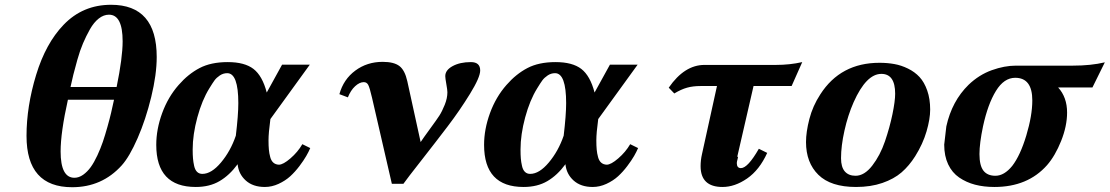

<svg xmlns="http://www.w3.org/2000/svg" viewBox="-20 -762 4595 795"><path d="M452.1 -349.1H261.2Q231 -213.4 231 -134.8Q231 -25.9 288.1 -25.9Q306.6 -25.9 324.2 -38.3Q341.8 -50.8 355.7 -70.1Q369.6 -89.4 383.1 -118.4Q396.5 -147.5 405.8 -174.6Q415 -201.7 424.8 -236.6Q434.6 -271.5 440.2 -295.7Q445.8 -319.8 452.1 -349.1ZM462.9 -401.9Q487.8 -523.4 487.8 -590.8Q487.8 -701.2 431.2 -701.2Q409.2 -701.2 388.9 -685.3Q368.7 -669.4 352.5 -640.9Q336.4 -612.3 323.7 -582.5Q311 -552.7 300.3 -514.6Q289.6 -476.6 283.7 -452.9Q277.8 -429.2 272 -401.9ZM483.9 -77.1Q402.3 13.2 278.8 13.2Q89.8 13.2 89.8 -199.2Q89.8 -321.3 129.6 -451.9Q169.4 -582.5 243.2 -659.2Q322.8 -742.2 439.9 -742.2Q628.9 -742.2 628.9 -525.9Q628.9 -453.6 606.2 -360.4Q583.5 -267.1 549.8 -189.9Q516.1 -112.8 483.9 -77.1Z M956.5 -200.2Q966.8 -286.1 966.8 -335Q966.8 -459 920.9 -459Q904.3 -459 890.4 -449.7Q876.5 -440.4 868.4 -429.4Q860.4 -418.5 846.7 -396Q816.4 -347.2 797.1 -275.9Q777.8 -204.6 777.8 -143.1Q777.8 -121.1 779.1 -106.2Q780.3 -91.3 783.9 -75Q787.6 -58.6 796.1 -50.3Q804.7 -42 817.9 -42Q855.5 -42 895 -89.1Q934.6 -136.2 956.5 -200.2ZM1134.8 -80.1Q1152.3 -80.1 1182.6 -106.2Q1212.9 -132.3 1231.9 -165L1264.6 -148.9Q1258.3 -133.8 1248 -116Q1237.8 -98.1 1220 -74.5Q1202.1 -50.8 1181.9 -32.2Q1161.6 -13.7 1133.5 -0.7Q1105.5 12.2 1076.7 12.2Q1027.3 12.2 997.6 -14.6Q967.8 -41.5 963.9 -82Q930.2 -36.1 888.9 -12Q847.7 12.2 790.5 12.2Q627 12.2 627 -162.1Q627 -226.6 651.4 -293.5Q675.8 -360.4 719.7 -410.2Q759.3 -455.6 806.4 -480.2Q853.5 -504.9 922.9 -504.9Q992.7 -504.9 1029.5 -476.6Q1066.4 -448.2 1084.5 -378.9L1147.9 -494.1H1262.7L1099.6 -269Q1091.8 -211.4 1091.8 -181.2Q1091.8 -158.2 1093.3 -142.6Q1094.7 -127 1098.9 -111.6Q1103 -96.2 1112.1 -88.4Q1121.1 -80.6 1134.8 -80.1Z M1486.3 -421.9Q1468.8 -421.9 1450.4 -405Q1432.1 -388.2 1420.4 -358.9L1385.3 -372.1Q1402.3 -433.6 1451.2 -469.7Q1500 -505.9 1564.5 -505.9Q1610.8 -505.9 1633.5 -488.8Q1656.2 -471.7 1666.5 -425.8L1721.7 -173.8Q1733.4 -191.4 1760.7 -228.8Q1788.1 -266.1 1799.3 -283.4Q1810.5 -300.8 1821.5 -328.1Q1832.5 -355.5 1832.5 -379.9Q1832.5 -389.2 1828.1 -413.8Q1823.7 -438.5 1823.7 -446.8Q1823.7 -471.7 1854.2 -488.3Q1884.8 -504.9 1929.7 -504.9Q1968.3 -504.9 1968.3 -470.2Q1968.3 -441.9 1926 -373.3Q1883.8 -304.7 1834 -239.3Q1784.2 -173.8 1724.9 -98.1Q1665.5 -22.5 1650.4 -1H1602.5L1520.5 -356.9Q1510.7 -399.4 1504.6 -410.6Q1498.5 -421.9 1486.3 -421.9Z M2314 -200.2Q2324.2 -286.1 2324.2 -335Q2324.2 -459 2278.3 -459Q2261.7 -459 2247.8 -449.7Q2233.9 -440.4 2225.8 -429.4Q2217.8 -418.5 2204.1 -396Q2173.8 -347.2 2154.5 -275.9Q2135.3 -204.6 2135.3 -143.1Q2135.3 -121.1 2136.5 -106.2Q2137.7 -91.3 2141.4 -75Q2145 -58.6 2153.6 -50.3Q2162.1 -42 2175.3 -42Q2212.9 -42 2252.4 -89.1Q2292 -136.2 2314 -200.2ZM2492.2 -80.1Q2509.8 -80.1 2540 -106.2Q2570.3 -132.3 2589.4 -165L2622.1 -148.9Q2615.7 -133.8 2605.5 -116Q2595.2 -98.1 2577.4 -74.5Q2559.6 -50.8 2539.3 -32.2Q2519 -13.7 2491 -0.7Q2462.9 12.2 2434.1 12.2Q2384.8 12.2 2355 -14.6Q2325.2 -41.5 2321.3 -82Q2287.6 -36.1 2246.3 -12Q2205.1 12.2 2147.9 12.2Q1984.4 12.2 1984.4 -162.1Q1984.4 -226.6 2008.8 -293.5Q2033.2 -360.4 2077.1 -410.2Q2116.7 -455.6 2163.8 -480.2Q2210.9 -504.9 2280.3 -504.9Q2350.1 -504.9 2387 -476.6Q2423.8 -448.2 2441.9 -378.9L2505.4 -494.1H2620.1L2457 -269Q2449.2 -211.4 2449.2 -181.2Q2449.2 -158.2 2450.7 -142.6Q2452.1 -127 2456.3 -111.6Q2460.4 -96.2 2469.5 -88.4Q2478.5 -80.6 2492.2 -80.1Z M3032.7 -112.8H3036.1Q3035.6 -109.4 3034.2 -103.8Q3032.7 -98.1 3031.7 -94Q3030.8 -89.8 3030.8 -86.9Q3030.8 -65.9 3047.9 -65.9Q3076.2 -65.9 3122.1 -146L3156.7 -128.9Q3124.5 -58.1 3073.5 -22.9Q3022.5 12.2 2971.7 12.2Q2880.9 12.2 2880.9 -74.2Q2880.9 -98.6 2886.7 -124L2948.7 -405.8H2880.9Q2849.1 -405.8 2824.7 -398.9Q2800.3 -392.1 2772 -375L2749 -398.9Q2814 -493.2 2897 -493.2H3192.9Q3250.5 -493.2 3301.8 -504.9L3257.8 -405.8H3100.1Z M3462.4 -106.9Q3462.4 -70.3 3478 -52.2Q3493.7 -34.2 3522.5 -34.2Q3559.1 -34.2 3591.8 -76.4Q3624.5 -118.7 3644.3 -176.8Q3664.1 -234.9 3675.3 -289.1Q3686.5 -343.3 3686.5 -374Q3686.5 -456.1 3629.4 -456.1Q3566.9 -456.1 3514.6 -338.9Q3490.7 -284.7 3476.6 -221.2Q3462.4 -157.7 3462.4 -106.9ZM3317.4 -173.8Q3317.4 -215.3 3331.3 -269.3Q3345.2 -323.2 3376.5 -371.1Q3460.4 -502 3621.6 -502Q3654.3 -502 3683.1 -496.8Q3711.9 -491.7 3739.7 -478Q3767.6 -464.4 3787.4 -443.1Q3807.1 -421.9 3819.3 -387.2Q3831.5 -352.5 3831.5 -308.1Q3831.5 -269.5 3816.4 -217.8Q3801.3 -166 3769.5 -115.2Q3744.6 -75.7 3713.1 -48.3Q3681.6 -21 3633.5 -4.4Q3585.4 12.2 3524.4 12.2Q3419.9 12.2 3368.7 -38.1Q3317.4 -88.4 3317.4 -173.8Z M4050.3 -238.8Q4035.6 -168.5 4035.6 -124Q4035.6 -76.7 4052 -55.4Q4068.4 -34.2 4101.6 -34.2Q4138.2 -34.2 4171.4 -75.2Q4204.6 -118.2 4229.5 -200.9Q4254.4 -283.7 4254.4 -346.2Q4254.4 -439.9 4183.6 -439.9Q4137.2 -439.9 4103.8 -385.5Q4070.3 -331.1 4050.3 -238.8ZM3889.6 -163.1 3898.4 -238.8Q3921.4 -343.3 3990.7 -411.1Q4034.2 -452.6 4086.7 -471.4Q4139.2 -490.2 4186.5 -490.2H4422.4Q4497.1 -490.2 4554.7 -503.9L4503.4 -399.9H4361.3Q4398.4 -359.4 4398.4 -295.9Q4398.4 -240.2 4373.8 -178.5Q4349.1 -116.7 4315.4 -78.1Q4235.4 12.2 4097.7 12.2Q4053.7 12.2 4017.3 2.7Q3981 -6.8 3951.7 -26.9Q3922.4 -46.9 3906 -81.5Q3889.6 -116.2 3889.6 -163.1Z"/></svg>

Font: Linguistics Pro
Style: Bold Italic
Weight: 700
Italic angle: -12°
Designer: Stefan Peev, Context Ltd
Foundry: Stefan Peev, Context Ltd
Version: Version 001.000